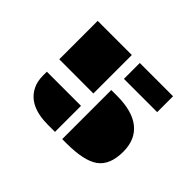

<svg xmlns="http://www.w3.org/2000/svg" viewBox="-129 -919 1174 1174"><g transform="rotate(45 457.5 -332.5)"><path d="M504.9 -664.6H792.5V-527.3H504.9ZM140.6 -664.6H436V-332L140.6 -332.5ZM498.5 -424.3H548.3Q681.2 -424.3 749.3 -369.1Q817.4 -314 817.4 -209.5Q817.4 -94.7 751.5 -46.9Q687 0 534.7 0H498.5ZM140.6 -225.1H436V0H375Q210.9 0 159.2 -104.5Q140.6 -141.1 140.6 -192.9Z"/></g></svg>

Font: Plaster
Style: Regular
Weight: 400
Designer: Eben Sorkin
Foundry: Eben Sorkin
Version: Version 1.007